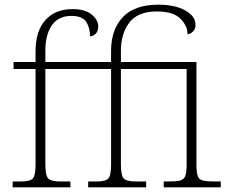

<svg xmlns="http://www.w3.org/2000/svg" viewBox="-20 -801 973 821"><path d="M34 0V-25H70Q108 -25 120 -37.5Q132 -50 132 -98V-506H38V-536H132V-582Q132 -668 174 -715Q216 -762 290 -762Q344 -762 372 -739Q400 -716 400 -688Q400 -667 389 -656.5Q378 -646 365 -646Q365 -681 349 -707Q333 -733 285 -733Q230 -733 202 -693Q174 -653 174 -585V-536H455V-584Q455 -674 505 -727.5Q555 -781 657 -781Q728 -781 772 -756.5Q816 -732 816 -695Q816 -678 806.5 -667.5Q797 -657 782 -654Q782 -691 751 -721.5Q720 -752 651 -752Q569 -752 533 -704.5Q497 -657 497 -584V-536H820V-98Q820 -64 825.5 -48.5Q831 -33 848 -29Q865 -25 900 -25H924V0H680V-25H700Q733 -25 749.5 -29Q766 -33 772 -48Q778 -63 778 -97V-506H497V-98Q497 -50 509.5 -37.5Q522 -25 561 -25H605V0H357V-25H392Q431 -25 443 -37.5Q455 -50 455 -98V-506H174V-98Q174 -50 186.5 -37.5Q199 -25 239 -25H281V0Z"/></svg>

Font: Noto Serif ExtraLight
Style: Regular
Weight: 200
Designer: Monotype Design Team
Foundry: Monotype Imaging Inc.
Version: Version 2.015; ttfautohint (v1.8.4.7-5d5b)